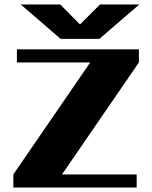

<svg xmlns="http://www.w3.org/2000/svg" viewBox="-20 -844 685 864"><path d="M427 -669H253L73 -824H251L340 -734L430 -824H607ZM56 -563V-622H605V-563L259 -59H595V0H40V-59L386 -563Z"/></svg>

Font: Sarpanch ExtraBold
Style: Regular
Weight: 800
Designer: Manushi Parikh (Devanagari and Latin), Jyotish Sonowal (Devanagari)
Foundry: Indian Type Foundry
Version: Version 2.004;PS 1.0;hotconv 1.0.78;makeotf.lib2.5.61930; tt